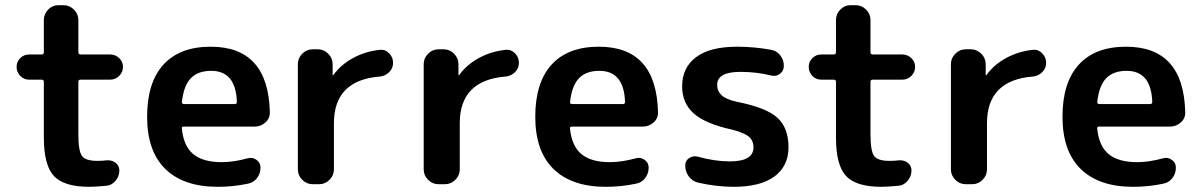

<svg xmlns="http://www.w3.org/2000/svg" viewBox="-20 -710 4627 740"><path d="M92 -403Q72 -403 58 -417.5Q44 -432 44 -452Q44 -472 58 -486Q72 -500 92 -500H140Q149 -500 149 -509V-633Q149 -656 165.5 -673Q182 -690 205 -690H225Q248 -690 265 -673Q282 -656 282 -633V-509Q282 -500 291 -500H405Q425 -500 439.5 -486Q454 -472 454 -452Q454 -432 439.5 -417.5Q425 -403 405 -403H291Q282 -403 282 -395V-193Q282 -128 296 -109Q310 -90 354 -90Q378 -90 390 -92Q410 -94 425 -83Q440 -72 440 -53Q440 -31 425.5 -13.5Q411 4 390 6Q346 10 324 10Q227 10 188 -31.5Q149 -73 149 -180V-395Q149 -403 140 -403Z M794 -437Q743 -437 715.5 -408.5Q688 -380 681 -317Q681 -309 689 -309H885Q893 -309 893 -317Q889 -437 794 -437ZM819 10Q688 10 617.5 -58.5Q547 -127 547 -260Q547 -392 610 -461Q673 -530 792 -530Q1014 -530 1020 -278Q1021 -254 1003 -238Q985 -222 961 -222H688Q679 -222 681 -213Q688 -146 725.5 -115.5Q763 -85 835 -85Q880 -85 935 -100Q953 -105 968.5 -94Q984 -83 984 -64Q984 -41 970.5 -23.5Q957 -6 935 -2Q879 10 819 10Z M1185 0Q1162 0 1145 -17Q1128 -34 1128 -57V-463Q1128 -486 1145 -503Q1162 -520 1185 -520H1205Q1228 -520 1245 -503Q1262 -486 1262 -463V-421Q1262 -420 1263 -420Q1265 -420 1265 -421Q1294 -461 1341 -486.5Q1388 -512 1444 -518Q1465 -520 1480 -504.5Q1495 -489 1495 -468Q1495 -447 1480 -432Q1465 -417 1444 -415Q1267 -401 1267 -235V-57Q1267 -34 1250 -17Q1233 0 1210 0Z M1670 0Q1647 0 1630 -17Q1613 -34 1613 -57V-463Q1613 -486 1630 -503Q1647 -520 1670 -520H1690Q1713 -520 1730 -503Q1747 -486 1747 -463V-421Q1747 -420 1748 -420Q1750 -420 1750 -421Q1779 -461 1826 -486.5Q1873 -512 1929 -518Q1950 -520 1965 -504.5Q1980 -489 1980 -468Q1980 -447 1965 -432Q1950 -417 1929 -415Q1752 -401 1752 -235V-57Q1752 -34 1735 -17Q1718 0 1695 0Z M2290 -437Q2239 -437 2211.5 -408.5Q2184 -380 2177 -317Q2177 -309 2185 -309H2381Q2389 -309 2389 -317Q2385 -437 2290 -437ZM2315 10Q2184 10 2113.5 -58.5Q2043 -127 2043 -260Q2043 -392 2106 -461Q2169 -530 2288 -530Q2510 -530 2516 -278Q2517 -254 2499 -238Q2481 -222 2457 -222H2184Q2175 -222 2177 -213Q2184 -146 2221.5 -115.5Q2259 -85 2331 -85Q2376 -85 2431 -100Q2449 -105 2464.5 -94Q2480 -83 2480 -64Q2480 -41 2466.5 -23.5Q2453 -6 2431 -2Q2375 10 2315 10Z M2803 -210Q2698 -233 2653.5 -273Q2609 -313 2609 -377Q2609 -449 2662.5 -489.5Q2716 -530 2821 -530Q2887 -530 2952 -518Q2974 -514 2987.5 -496.5Q3001 -479 3001 -456Q3001 -437 2986 -425.5Q2971 -414 2952 -419Q2896 -433 2834 -433Q2744 -433 2744 -383Q2744 -359 2761 -343Q2778 -327 2819 -318Q2934 -295 2976.5 -256Q3019 -217 3019 -142Q3019 -70 2965 -30Q2911 10 2808 10Q2741 10 2671 -6Q2649 -11 2635 -29.5Q2621 -48 2621 -72Q2621 -91 2636.5 -101Q2652 -111 2670 -106Q2735 -88 2793 -88Q2884 -88 2884 -142Q2884 -168 2866.5 -183Q2849 -198 2803 -210Z M3145 -403Q3125 -403 3111 -417.5Q3097 -432 3097 -452Q3097 -472 3111 -486Q3125 -500 3145 -500H3193Q3202 -500 3202 -509V-633Q3202 -656 3218.5 -673Q3235 -690 3258 -690H3278Q3301 -690 3318 -673Q3335 -656 3335 -633V-509Q3335 -500 3344 -500H3458Q3478 -500 3492.5 -486Q3507 -472 3507 -452Q3507 -432 3492.5 -417.5Q3478 -403 3458 -403H3344Q3335 -403 3335 -395V-193Q3335 -128 3349 -109Q3363 -90 3407 -90Q3431 -90 3443 -92Q3463 -94 3478 -83Q3493 -72 3493 -53Q3493 -31 3478.5 -13.5Q3464 4 3443 6Q3399 10 3377 10Q3280 10 3241 -31.5Q3202 -73 3202 -180V-395Q3202 -403 3193 -403Z M3702 0Q3679 0 3662 -17Q3645 -34 3645 -57V-463Q3645 -486 3662 -503Q3679 -520 3702 -520H3722Q3745 -520 3762 -503Q3779 -486 3779 -463V-421Q3779 -420 3780 -420Q3782 -420 3782 -421Q3811 -461 3858 -486.5Q3905 -512 3961 -518Q3982 -520 3997 -504.5Q4012 -489 4012 -468Q4012 -447 3997 -432Q3982 -417 3961 -415Q3784 -401 3784 -235V-57Q3784 -34 3767 -17Q3750 0 3727 0Z M4322 -437Q4271 -437 4243.5 -408.5Q4216 -380 4209 -317Q4209 -309 4217 -309H4413Q4421 -309 4421 -317Q4417 -437 4322 -437ZM4347 10Q4216 10 4145.5 -58.5Q4075 -127 4075 -260Q4075 -392 4138 -461Q4201 -530 4320 -530Q4542 -530 4548 -278Q4549 -254 4531 -238Q4513 -222 4489 -222H4216Q4207 -222 4209 -213Q4216 -146 4253.5 -115.5Q4291 -85 4363 -85Q4408 -85 4463 -100Q4481 -105 4496.5 -94Q4512 -83 4512 -64Q4512 -41 4498.5 -23.5Q4485 -6 4463 -2Q4407 10 4347 10Z"/></svg>

Font: Rounded Mplus 1c Bold
Style: Bold
Weight: 700
Version: Version 1.059.20150529